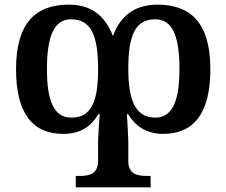

<svg xmlns="http://www.w3.org/2000/svg" viewBox="-20 -566 974 826"><path d="M306 240H628V191H615C571 191 532 184 532 127V46C532 25 526 -75 526 -75H531C560 -27 606 10 682 10C812 10 885 -76 885 -269C885 -466 801 -546 658 -546C564 -546 499 -502 466 -411C429 -506 365 -546 276 -546C132 -546 49 -466 49 -268C49 -76 122 10 252 10C328 10 374 -24 403 -75H409C409 -75 402 15 402 46V125C402 183 365 191 321 191H306ZM287 -60C211 -60 182 -133 182 -269C182 -407 211 -483 286 -483C375 -483 402 -407 402 -269C402 -132 375 -60 287 -60ZM648 -60C566 -60 532 -129 532 -269C532 -409 559 -483 648 -483C723 -483 752 -408 752 -270C752 -134 723 -60 648 -60Z"/></svg>

Font: Noto Serif Semi
Style: Regular
Weight: 600
Designer: Monotype Design Team
Foundry: Monotype Imaging Inc.
Version: Version 1.002